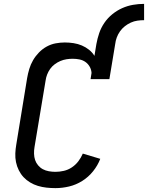

<svg xmlns="http://www.w3.org/2000/svg" viewBox="-20 -962 763 990"><path d="M266 8Q243 8 220 5.5Q197 3 175.5 -3.5Q154 -10 135 -21.5Q116 -33 101.5 -48.5Q87 -64 77 -84Q67 -104 62.5 -126Q58 -148 59 -171Q60 -194 64 -217L120 -560Q124 -583 131 -606.5Q138 -630 150.5 -651.5Q163 -673 181 -691.5Q199 -710 221 -722Q243 -734 267 -738.5Q291 -743 314 -743Q337 -743 359.5 -739.5Q382 -736 402 -727.5Q422 -719 439 -705.5Q456 -692 467 -674L477 -735Q482 -763 491.5 -791Q501 -819 518 -844Q535 -869 559 -888.5Q583 -908 610 -920Q637 -932 665.5 -937Q694 -942 723 -942V-858Q706 -858 688.5 -855.5Q671 -853 654.5 -845.5Q638 -838 623.5 -826.5Q609 -815 598.5 -800Q588 -785 582 -768.5Q576 -752 574 -735L544 -554H447L452 -586Q451 -603 442.5 -618Q434 -633 420.5 -642.5Q407 -652 390 -655.5Q373 -659 355 -659Q339 -659 323 -656.5Q307 -654 291.5 -647.5Q276 -641 262 -630.5Q248 -620 238.5 -606.5Q229 -593 223 -577.5Q217 -562 215 -546L158 -204Q155 -187 155.5 -169.5Q156 -152 161 -137Q166 -122 176.5 -109.5Q187 -97 201 -89.5Q215 -82 232 -79Q249 -76 266 -76Q287 -76 309 -81Q331 -86 350.5 -99Q370 -112 384 -130.5Q398 -149 407 -170L497 -143Q484 -109 460 -79Q436 -49 404 -29Q372 -9 336.5 -0.5Q301 8 266 8Z"/></svg>

Font: Iosevka Curly Slab MdEx
Style: Italic
Weight: 500
Width: 7
Italic angle: -9°
Monospace: yes
Designer: Belleve Invis
Foundry: Belleve Invis
Version: Version 11.0.0; ttfautohint (v1.8.3)